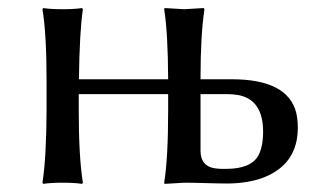

<svg xmlns="http://www.w3.org/2000/svg" viewBox="-20 -452 792 475"><path d="M95.2 -250Q95.2 -369.1 85 -429.2L86.9 -432.1Q105 -429.2 134.8 -429.2Q164.6 -429.2 183.1 -432.1L185.1 -429.2Q176.8 -375 175.3 -255.9H396Q395.5 -369.6 386.2 -429.2L387.2 -432.1Q389.2 -432.1 436 -429.2L483.9 -432.1L485.8 -429.2Q476.1 -364.7 476.1 -258.8V-255.9H553.2Q691.9 -255.9 712.9 -172.9Q716.8 -155.3 716.8 -136.2Q716.8 -45.9 631.8 -12.7Q593.8 1.5 543.9 2Q522.9 2 490.2 1Q456.5 0 436 0L387.2 2.9L386.2 0Q396 -61 396 -179.2V-219.2H174.8V-179.2Q174.8 -63 185.1 0L183.1 2.9Q165 0 134.8 0Q105 0 86.9 2.9L85 0Q94.7 -61 95.2 -179.2ZM630.9 -126Q630.9 -205.1 569.8 -216.8Q557.1 -218.8 543 -219.2H476.1V-79.1Q476.1 -43.9 506.3 -36.6Q519.5 -33.7 539.1 -34.2Q601.1 -34.2 619.6 -67.9Q630.9 -90.3 630.9 -126Z"/></svg>

Font: Linux Biolinum Capitals O
Style: Small Caps
Weight: 400
Designer: Philipp H. Poll
Foundry: Philipp H. Poll
Version: Version 1.0.4